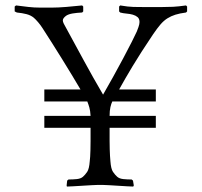

<svg xmlns="http://www.w3.org/2000/svg" viewBox="-20 -680 742 706"><path d="M393 -307Q389 -299 386 -286Q383 -273 383 -254H553V-210H383Q383 -181 383 -162.5Q383 -144 383.5 -130.5Q384 -117 384.5 -107Q385 -97 386 -87Q388 -59 395.5 -48Q403 -37 411 -30Q419 -23 433.5 -21.5Q448 -20 464 -20L469 -16L472 2L470 6Q463 6 447 5Q431 4 414 3Q397 2 381 1Q365 0 358 0H339Q332 0 316 1Q300 2 282.5 3Q265 4 249 5Q233 6 226 6L225 2L227 -16L232 -20Q248 -20 262.5 -21.5Q277 -23 285 -30Q293 -37 300.5 -48Q308 -59 310 -87Q311 -94 311.5 -103.5Q312 -113 312.5 -127Q313 -141 313 -161Q313 -181 313 -210H143V-254H313Q312 -273 308.5 -285Q305 -297 301 -307H143V-351H276Q246 -402 208.5 -462.5Q171 -523 136 -577Q129 -588 120 -598.5Q111 -609 104 -615Q93 -624 77.5 -628Q62 -632 42 -634L34 -638V-656L39 -660Q63 -657 84 -654.5Q105 -652 128 -652H170Q193 -652 223.5 -654.5Q254 -657 282 -660L286 -656V-638L282 -634Q262 -633 247 -630.5Q232 -628 223 -622Q211 -613 211 -605Q211 -600 214.5 -593Q218 -586 221 -581Q257 -515 289 -456Q321 -397 359 -332Q376 -361 395.5 -396.5Q415 -432 433 -465.5Q451 -499 464.5 -526Q478 -553 483 -564Q485 -569 489 -580Q493 -591 493 -599Q493 -611 486 -617Q479 -623 468.5 -626Q458 -629 445.5 -630Q433 -631 422 -634L418 -638V-656L422 -660Q451 -655 470.5 -654.5Q490 -654 514 -654H572Q596 -654 616 -655Q636 -656 664 -660L668 -656V-638L664 -634Q641 -631 625 -626Q609 -621 595.5 -612.5Q582 -604 570 -590Q558 -576 543 -554Q496 -484 467.5 -436.5Q439 -389 418 -351H553V-307Z"/></svg>

Font: Quattrocento
Style: Regular
Weight: 400
Designer: Pablo Impallari
Foundry: Pablo Impallari, Igino Marini, Branda Gallo
Version: Version 2.000